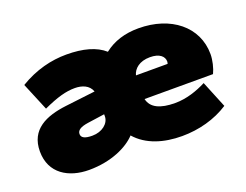

<svg xmlns="http://www.w3.org/2000/svg" viewBox="-83 -639 1035 809"><g transform="rotate(-20 434.0 -235.0)"><path d="M612 10C688 10 762 -10 822 -49L773 -169C732 -148 683 -131 632 -131C565 -131 525 -150 516 -191H823C834 -214 842 -247 842 -274C842 -397 738 -480 593 -480C532 -480 481 -464 439 -431C402 -464 345 -480 270 -480C203 -480 131 -463 60 -420L112 -295C175 -324 216 -335 255 -335C287 -335 318 -324 329 -293L195 -277C104 -266 26 -233 26 -134C26 -35 104 10 195 10C295 10 371 -27 408 -67C456 -12 531 10 612 10ZM257 -121C224 -121 208 -129 208 -146C208 -163 224 -173 257 -178L334 -189V-180C334 -148 301 -121 257 -121ZM597 -349C640 -349 660 -330 660 -307C660 -304 659 -301 658 -297H516C523 -325 550 -349 597 -349Z"/></g></svg>

Font: Gantari Black
Style: Regular
Weight: 900
Designer: Anugrah Pasau
Foundry: Lafontype
Version: Version 1.000